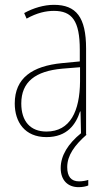

<svg xmlns="http://www.w3.org/2000/svg" viewBox="-20 -557 450 794"><path d="M258 134C258 86 288 44 338 0L336 -1V-356C336 -486 295 -537 203 -537C162 -537 118 -524 80 -503L90 -480C133 -504 170 -512 203 -512C278 -512 310 -471 310 -351V-303L237 -296C113 -284 41 -234 41 -129C41 -53 82 10 172 10C258 10 294 -43 311 -96H313L315 -6C262 37 231 86 231 138C231 189 261 217 305 217C321 217 336 214 345 210V187C337 190 321 193 307 193C274 193 258 173 258 134ZM237 -273 311 -279V-220C310 -98 271 -13 172 -13C106 -13 68 -55 68 -129C68 -219 127 -263 237 -273Z"/></svg>

Font: Noto Sans Thai Looped Condensed Thin
Style: Regular
Weight: 100
Width: 3
Designer: Sasikarn Vongin, Ben Mitchell
Foundry: The Fontpad Ltd
Version: Version 1.001